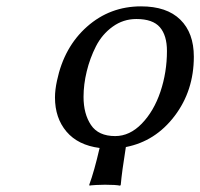

<svg xmlns="http://www.w3.org/2000/svg" viewBox="-20 -460 633 607"><path d="M160.2 -205.1Q182.6 -311.5 255.1 -375.7Q327.6 -439.9 425.8 -439.9Q507.3 -439.9 550 -397.9Q592.8 -356 592.8 -280.8Q592.8 -173.3 532 -93.3Q471.2 -13.2 377.9 4.9Q365.2 84 361.8 124L359.9 127Q346.2 124 312 124Q296.4 124 284.2 124.8Q272 125.5 267.6 126L263.2 127L262.2 124Q277.8 82 294.9 7.8Q226.6 -1 190.2 -43.9Q153.8 -86.9 153.8 -151.9Q153.8 -175.8 160.2 -205.1ZM411.1 -399.9Q369.6 -399.9 336.2 -375.7Q302.7 -351.6 283.4 -313.7Q264.2 -275.9 254.2 -234.4Q244.1 -192.9 244.1 -153.8Q244.1 -100.1 267.6 -64.9Q291 -29.8 344.2 -29.8Q390.1 -29.8 428.2 -69.1Q466.3 -108.4 487.1 -169.9Q507.8 -231.4 507.8 -298.8Q507.8 -348.1 485.4 -374Q462.9 -399.9 411.1 -399.9Z"/></svg>

Font: Linear Smooth
Style: Italic
Weight: 400
Designer: Philipp H. Poll, Flanker
Foundry: Philipp H. Poll, reworked by Flanker
Version: Version 1.061 | FøM Fix